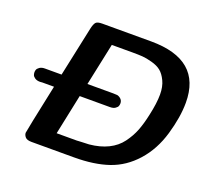

<svg xmlns="http://www.w3.org/2000/svg" viewBox="-120 -839 1058 984"><g transform="rotate(20 409.5 -347.0)"><path d="M80.1 -377H170.9L229 -649.9Q234.9 -675.8 243.4 -684.8Q252 -693.8 277.8 -693.8H543.9Q818.8 -693.8 818.8 -459Q818.8 -380.9 790.5 -283.9Q762.2 -187 702.1 -120.1Q643.1 -54.2 564.5 -27.1Q485.8 0 376 0H144Q119.1 0 109.6 -11Q100.1 -22 100.1 -34.2Q100.1 -42 155.8 -305.2H91.8Q89.8 -305.2 85.9 -304.7Q82 -304.2 80.1 -304.2Q62 -304.2 51.5 -311.5Q41 -318.8 38.6 -326.4Q36.1 -334 36.1 -341.1Q36.1 -348.1 38.6 -355Q41 -361.8 51.5 -369.4Q62 -377 80.1 -377ZM250 -85.9H359.9Q362.8 -85.9 367.4 -86.4Q372.1 -86.9 387.5 -87.4Q402.8 -87.9 425.8 -88.9Q484.9 -94.7 527.8 -116Q570.8 -137.2 597.4 -173.1Q624 -209 638.9 -247.1Q653.8 -285.2 665 -337.9Q680.2 -405.8 680.2 -453.1Q680.2 -496.1 665.5 -526.6Q650.9 -557.1 631.8 -572.5Q612.8 -587.9 581.3 -596.4Q549.8 -605 528.3 -606.4Q506.8 -607.9 475.1 -607.9H360.8L312 -377H453.1Q468.3 -377 475.1 -376Q487.3 -373 496.1 -364Q504.9 -355 504.9 -340.8Q504.9 -334 502.4 -326.9Q500 -319.8 489.5 -312.5Q479 -305.2 460.9 -305.2H295.9Z"/></g></svg>

Font: CMU Sans Serif
Style: BoldOblique
Weight: 700
Italic angle: -12°
Version: Version 0.7.0